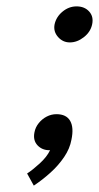

<svg xmlns="http://www.w3.org/2000/svg" viewBox="-20 -470 310 602"><path d="M86 112 65 74Q82 63 104.5 42.5Q127 22 137 1H135Q112 1 97.5 -14.5Q83 -30 88 -55Q91 -71 101.5 -84Q112 -97 126.5 -104.5Q141 -112 157 -112Q188 -112 200 -91Q212 -70 204 -32Q199 -4 181 22.5Q163 49 138 71.5Q113 94 86 112ZM199 -337Q177 -337 162 -354Q147 -371 151 -393Q156 -417 176 -433.5Q196 -450 220 -450Q245 -450 259.5 -434Q274 -418 269 -394Q264 -370 243 -353.5Q222 -337 199 -337Z"/></svg>

Font: Teachers
Style: Italic
Weight: 400
Italic angle: -11°
Designer: Alfredo Marco Pradil, Chank Diesel
Version: Version 1.001